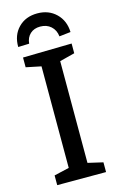

<svg xmlns="http://www.w3.org/2000/svg" viewBox="-135 -955 625 1010"><g transform="rotate(-15 177.5 -450.0)"><path d="M311 -700V-647L229 -626V-72L311 -53V0H45V-53L127 -72V-625L45 -642V-695ZM321 -760 259 -753Q255 -788 232 -808.5Q209 -829 174 -829Q140 -829 119 -809.5Q98 -790 95 -757L35 -755Q34 -819 73.5 -859.5Q113 -900 177 -900Q239 -900 279 -861Q319 -822 321 -760Z"/></g></svg>

Font: Bitter Pro Medium
Style: Regular
Weight: 500
Designer: Sol Matas, and Bitter project Authors
Foundry: Sol Matas
Version: Version 1.010